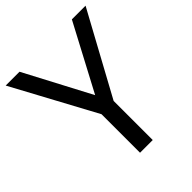

<svg xmlns="http://www.w3.org/2000/svg" viewBox="-198 -838 962 962"><g transform="rotate(-45 283.0 -357.0)"><path d="M283 -363 98 -714H0L238 -273V0H328V-277L566 -714H469Z"/></g></svg>

Font: Noto Sans Lycian
Style: Regular
Weight: 400
Designer: Monotype Design Team
Foundry: Monotype Imaging Inc.
Version: Version 2.002